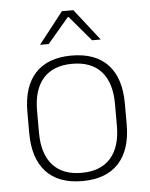

<svg xmlns="http://www.w3.org/2000/svg" viewBox="-51 -723 608 778"><g transform="rotate(-5 253.0 -334.5)"><path d="M253 12Q155.5 12 105.2 -43Q55 -98 55 -201V-286.5Q55 -389.5 105.5 -444Q156 -498.5 253 -498.5Q350 -498.5 400.8 -444Q451.5 -389.5 451.5 -286.5V-201Q451.5 -98 400.8 -43Q350 12 253 12ZM253 -21.5Q330 -21.5 370.8 -67.2Q411.5 -113 411.5 -199.5V-288Q411.5 -374 371 -419.5Q330.5 -465 253 -465Q175.5 -465 135 -419.5Q94.5 -374 94.5 -288V-199.5Q94.5 -113 135 -67.2Q175.5 -21.5 253 -21.5ZM230 -681H276.5L376 -554V-553H341.5L255 -655H251.5L165 -553H130.5V-554Z"/></g></svg>

Font: Anek Tamil ExtraLight
Style: Regular
Weight: 250
Version: Version 1.003